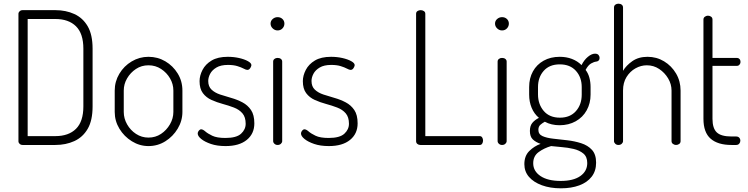

<svg xmlns="http://www.w3.org/2000/svg" viewBox="-20 -786 4054 1041"><path d="M103 0Q93 0 86.5 -6Q80 -12 80 -20V-711Q80 -719 86.5 -725Q93 -731 103 -731H280Q337 -731 383 -710Q429 -689 455.5 -643.5Q482 -598 482 -522V-209Q482 -133 455.5 -87.5Q429 -42 383 -21Q337 0 280 0ZM130 -48H280Q352 -48 392 -87.5Q432 -127 432 -209V-522Q432 -604 392 -643.5Q352 -683 280 -683H130Z M785 6Q737 6 695 -20Q653 -46 627.5 -88Q602 -130 602 -179V-295Q602 -344 627 -386Q652 -428 694 -453Q736 -478 785 -478Q835 -478 876.5 -453.5Q918 -429 943.5 -387.5Q969 -346 969 -295V-179Q969 -131 943.5 -88.5Q918 -46 876.5 -20Q835 6 785 6ZM785 -40Q823 -40 853 -60Q883 -80 901.5 -112Q920 -144 920 -179V-295Q920 -330 902 -361Q884 -392 853.5 -412Q823 -432 785 -432Q747 -432 717 -412Q687 -392 669 -361Q651 -330 651 -295V-179Q651 -144 669 -112Q687 -80 717.5 -60Q748 -40 785 -40Z M1203 6Q1157 6 1123.5 -5.5Q1090 -17 1071 -32.5Q1052 -48 1052 -62Q1052 -67 1054.5 -72Q1057 -77 1061.5 -81Q1066 -85 1070 -85Q1080 -85 1093 -73.5Q1106 -62 1131 -50Q1156 -38 1202 -38Q1262 -38 1287 -61Q1312 -84 1312 -115Q1312 -151 1294.5 -171.5Q1277 -192 1248 -203Q1219 -214 1187.5 -222.5Q1156 -231 1127 -244Q1098 -257 1080 -281Q1062 -305 1062 -346Q1062 -376 1078 -407Q1094 -438 1127.5 -458Q1161 -478 1215 -478Q1247 -478 1276 -471.5Q1305 -465 1324 -454.5Q1343 -444 1343 -433Q1343 -429 1340 -422.5Q1337 -416 1332.5 -411.5Q1328 -407 1321 -407Q1314 -407 1301 -414Q1288 -421 1267 -427.5Q1246 -434 1216 -434Q1177 -434 1153.5 -420Q1130 -406 1119.5 -386Q1109 -366 1109 -347Q1109 -317 1127 -300Q1145 -283 1173.5 -273.5Q1202 -264 1234 -255Q1266 -246 1294.5 -231Q1323 -216 1341 -189.5Q1359 -163 1359 -117Q1359 -61 1318 -27.5Q1277 6 1203 6Z M1485 0Q1475 0 1468 -6.5Q1461 -13 1461 -21V-452Q1461 -461 1468 -466.5Q1475 -472 1485 -472Q1496 -472 1503 -466.5Q1510 -461 1510 -452V-21Q1510 -13 1503 -6.5Q1496 0 1485 0ZM1485 -621Q1470 -621 1458.5 -632Q1447 -643 1447 -658Q1447 -673 1458.5 -683Q1470 -693 1485 -693Q1501 -693 1511.5 -683Q1522 -673 1522 -658Q1522 -643 1511.5 -632Q1501 -621 1485 -621Z M1763 6Q1717 6 1683.5 -5.5Q1650 -17 1631 -32.5Q1612 -48 1612 -62Q1612 -67 1614.5 -72Q1617 -77 1621.5 -81Q1626 -85 1630 -85Q1640 -85 1653 -73.5Q1666 -62 1691 -50Q1716 -38 1762 -38Q1822 -38 1847 -61Q1872 -84 1872 -115Q1872 -151 1854.5 -171.5Q1837 -192 1808 -203Q1779 -214 1747.5 -222.5Q1716 -231 1687 -244Q1658 -257 1640 -281Q1622 -305 1622 -346Q1622 -376 1638 -407Q1654 -438 1687.5 -458Q1721 -478 1775 -478Q1807 -478 1836 -471.5Q1865 -465 1884 -454.5Q1903 -444 1903 -433Q1903 -429 1900 -422.5Q1897 -416 1892.5 -411.5Q1888 -407 1881 -407Q1874 -407 1861 -414Q1848 -421 1827 -427.5Q1806 -434 1776 -434Q1737 -434 1713.5 -420Q1690 -406 1679.5 -386Q1669 -366 1669 -347Q1669 -317 1687 -300Q1705 -283 1733.5 -273.5Q1762 -264 1794 -255Q1826 -246 1854.5 -231Q1883 -216 1901 -189.5Q1919 -163 1919 -117Q1919 -61 1878 -27.5Q1837 6 1763 6Z M2259 0Q2250 0 2243 -5.5Q2236 -11 2236 -21V-711Q2236 -721 2243.5 -726Q2251 -731 2261 -731Q2270 -731 2278 -726Q2286 -721 2286 -711V-48H2581Q2590 -48 2594.5 -40.5Q2599 -33 2599 -24Q2599 -15 2594.5 -7.5Q2590 0 2581 0Z M2702 0Q2692 0 2685 -6.5Q2678 -13 2678 -21V-452Q2678 -461 2685 -466.5Q2692 -472 2702 -472Q2713 -472 2720 -466.5Q2727 -461 2727 -452V-21Q2727 -13 2720 -6.5Q2713 0 2702 0ZM2702 -621Q2687 -621 2675.5 -632Q2664 -643 2664 -658Q2664 -673 2675.5 -683Q2687 -693 2702 -693Q2718 -693 2728.5 -683Q2739 -673 2739 -658Q2739 -643 2728.5 -632Q2718 -621 2702 -621Z M3021 235Q2963 235 2918 218.5Q2873 202 2848 173Q2823 144 2823 104Q2823 59 2850 32.5Q2877 6 2911 -6Q2885 -15 2869 -30Q2853 -45 2853 -76Q2853 -104 2866.5 -120Q2880 -136 2902 -147Q2876 -169 2862.5 -201.5Q2849 -234 2849 -273V-314Q2849 -362 2869.5 -399Q2890 -436 2927.5 -457Q2965 -478 3015 -478Q3051 -478 3081 -466.5Q3111 -455 3133 -433Q3147 -461 3167.5 -478Q3188 -495 3206 -495Q3219 -495 3225 -488Q3231 -481 3231 -472Q3231 -463 3226 -458Q3221 -453 3213 -452Q3201 -451 3185 -442Q3169 -433 3155 -407Q3169 -389 3175.5 -365Q3182 -341 3182 -314V-273Q3182 -226 3161 -188Q3140 -150 3101.5 -128.5Q3063 -107 3014 -107Q2969 -107 2934 -126Q2921 -119 2910 -109.5Q2899 -100 2899 -82Q2899 -58 2921.5 -48Q2944 -38 2980 -34Q3016 -30 3055.5 -25.5Q3095 -21 3131 -9.5Q3167 2 3189.5 26.5Q3212 51 3212 96Q3212 141 3188 172Q3164 203 3121 219Q3078 235 3021 235ZM3020 195Q3089 195 3126.5 168.5Q3164 142 3164 98Q3164 64 3143 46.5Q3122 29 3090 21.5Q3058 14 3025 11.5Q2992 9 2968 6Q2930 17 2900.5 38.5Q2871 60 2871 99Q2871 142 2910.5 168.5Q2950 195 3020 195ZM3016 -148Q3071 -148 3102.5 -183.5Q3134 -219 3134 -273V-314Q3134 -367 3102.5 -402Q3071 -437 3015 -437Q2959 -437 2928 -402Q2897 -367 2897 -314V-274Q2897 -221 2928 -184.5Q2959 -148 3016 -148Z M3333 0Q3323 0 3316 -6.5Q3309 -13 3309 -21V-745Q3309 -755 3316 -760.5Q3323 -766 3333 -766Q3344 -766 3351 -760.5Q3358 -755 3358 -745V-402Q3375 -431 3408.5 -454.5Q3442 -478 3491 -478Q3540 -478 3580.5 -453.5Q3621 -429 3645.5 -387.5Q3670 -346 3670 -295V-21Q3670 -11 3662.5 -5.5Q3655 0 3645 0Q3637 0 3629 -5.5Q3621 -11 3621 -21V-295Q3621 -330 3602.5 -361Q3584 -392 3554 -412Q3524 -432 3487 -432Q3455 -432 3425.5 -415.5Q3396 -399 3377 -368.5Q3358 -338 3358 -295V-21Q3358 -13 3351 -6.5Q3344 0 3333 0Z M3946 0Q3872 0 3833 -34Q3794 -68 3794 -142V-680Q3794 -690 3802 -695.5Q3810 -701 3818 -701Q3828 -701 3835.5 -695.5Q3843 -690 3843 -680V-472H3976Q3984 -472 3989.5 -466Q3995 -460 3995 -450Q3995 -442 3989.5 -435.5Q3984 -429 3976 -429H3843V-142Q3843 -90 3866.5 -68Q3890 -46 3946 -46H3971Q3982 -46 3988 -39.5Q3994 -33 3994 -23Q3994 -14 3988 -7Q3982 0 3971 0Z"/></svg>

Font: Dosis Light
Style: Regular
Weight: 300
Designer: EdgarTolentino, PabloImpallari, IginoMarini
Foundry: EdgarTolentino, PabloImpallari, IginoMarini
Version: Version 3.001; ttfautohint (v1.8.2)